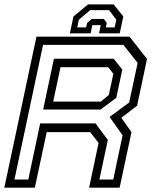

<svg xmlns="http://www.w3.org/2000/svg" viewBox="-32 -870 706 890"><path d="M-12 0 137 -700H568.5L649.5 -597L603.5 -380L530.5 -324L577.5 -257.5L522.5 0H381L425 -207.5L386 -257.5H184.5L129.5 0ZM35 -37.8H99.2L154.2 -298H410.8L467.8 -221.2L428.8 -37.8H493L536.2 -242.5L476.2 -328L566.8 -395L606 -578.5L540 -662H167.5ZM214.5 -399H435.5L472.5 -430L493.5 -528L469.5 -558.5H248.5ZM168 -362.2 218 -597.8H494.8L535 -547.5L507 -416.5L434 -362.2ZM495 -849.5 539.5 -793.5 523 -715.5H427L435 -753.5H396L388 -715.5H292L308.5 -793.5L376 -849.5ZM473.8 -823H386.2L333.5 -778.5L326 -743H367L371.5 -763.5L393 -782.2H449.5L463 -763.5L458.5 -743H499.5L507 -778.5Z"/></svg>

Font: Tourney Thin
Style: Italic
Weight: 100
Italic angle: -12°
Designer: Tyler Finck
Foundry: Etcetera Type Co
Version: Version 1.015